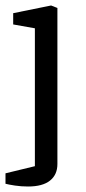

<svg xmlns="http://www.w3.org/2000/svg" viewBox="-25 -514 312 699"><path d="M77 165Q52 165 29 161.5Q6 158 -5 155V117L102 91V-411L23 -425V-466L161 -494L184 -485V83Q184 122 157 143.5Q130 165 77 165Z"/></svg>

Font: Faustina
Style: Regular
Weight: 400
Designer: Alfonso Garcia
Foundry: http://www.omnibus-type.com
Version: Version 1.200